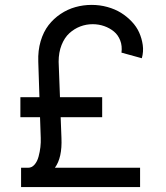

<svg xmlns="http://www.w3.org/2000/svg" viewBox="-20 -757 671 777"><path d="M546.9 0V-78.1H202.1Q232.2 -118.6 228.7 -198.9L225.5 -282.7H393.5V-363.6H222.7L217.3 -507.1Q217.3 -545.1 229.2 -574.9Q241.1 -604.8 260.8 -622.7Q280.5 -640.6 304.7 -649.9Q328.8 -659.1 355.1 -659.1Q379.6 -659.1 401.8 -651.3Q424 -643.5 441.1 -629.4Q458.1 -615.4 466.6 -593Q475.1 -570.7 471.6 -544L554 -521.3Q561.4 -548.3 557.7 -574.8Q554 -601.2 543.3 -625.2Q532.7 -649.1 513.1 -669.7Q493.6 -690.3 469.5 -705.3Q445.3 -720.2 414.6 -728.7Q383.9 -737.2 350.9 -737.2Q317.1 -737.2 285.3 -728.3Q253.6 -719.5 225.3 -700.6Q197.1 -681.8 176.5 -655.2Q155.9 -628.6 144.5 -590.4Q133.2 -552.2 134.9 -507.1L139.6 -363.6H62.5V-282.7H142L144.9 -198.9Q145.6 -181.1 143.5 -161.8Q141.3 -142.4 136 -122.9Q130.7 -103.3 119.7 -90.7Q108.7 -78.1 93.8 -78.1H65.3V0Z"/></svg>

Font: Inter-Regular
Style: Regular
Weight: 500
Designer: Rasmus Andersson
Foundry: rsms
Version: ""